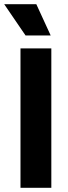

<svg xmlns="http://www.w3.org/2000/svg" viewBox="-38 -889 323 909"><path d="M59 0V-660H205V0ZM83 -721 -18 -869H134L202 -721Z"/></svg>

Font: Bricolage Grotesque 28pt
Style: Bold
Weight: 700
Designer: Mathieu Triay
Foundry: Atelier Triay
Version: Version 1.000;gftools[0.9.30]